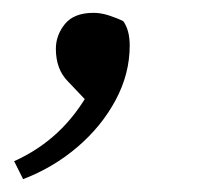

<svg xmlns="http://www.w3.org/2000/svg" viewBox="-20 -132 319 299"><path d="M16 147 2 119Q40 102 69.5 74.5Q99 47 121 7L124 35L86 -5Q67 -24 67 -56Q67 -77 81 -94.5Q95 -112 126 -112Q137 -112 149.5 -108Q162 -104 172 -99Q182 -85 182 -61Q182 -17 160 24Q138 65 100.5 97Q63 129 16 147Z"/></svg>

Font: Lisu Bosa
Style: Italic
Weight: 400
Italic angle: -19°
Designer: David Morse, Annie Olsen, Victor Gaultney, Frank Grießhammer (Latin)
Foundry: SIL International
Version: Version 2.000